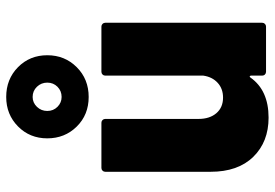

<svg xmlns="http://www.w3.org/2000/svg" viewBox="-150 -706 864 603"><g transform="rotate(-90 281.5 -404.0)"><path d="M358 -517H500Q505 -517 508.5 -513.5Q512 -510 512 -505V-12Q512 -7 508.5 -3.5Q505 0 500 0H358Q353 0 349.5 -3.5Q346 -7 346 -12V-47Q346 -50 344 -51Q342 -52 340 -49Q300 8 214 8Q138 8 91 -40Q44 -88 44 -174V-505Q44 -510 47.5 -513.5Q51 -517 56 -517H198Q203 -517 206.5 -513.5Q210 -510 210 -505V-212Q210 -177 228 -156Q246 -135 277 -135Q305 -135 323.5 -152Q342 -169 346 -197V-505Q346 -510 349.5 -513.5Q353 -517 358 -517ZM149 -687Q149 -742 186.5 -779Q224 -816 279 -816Q335 -816 372.5 -779Q410 -742 410 -687Q410 -632 372.5 -594.5Q335 -557 279 -557Q223 -557 186 -594.5Q149 -632 149 -687ZM324 -687Q324 -706 311 -719.5Q298 -733 279 -733Q261 -733 248 -719.5Q235 -706 235 -687Q235 -668 248 -655Q261 -642 279 -642Q298 -642 311 -655Q324 -668 324 -687Z"/></g></svg>

Font: BARLOWEXTRABOLD
Style: Regular
Weight: 800
Designer: Jeremy Tribby
Foundry: Tribby Type
Version: Version 1.422